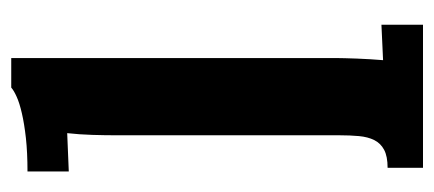

<svg xmlns="http://www.w3.org/2000/svg" viewBox="-242 -554 795 352"><g transform="rotate(-90 156.0 -377.5)"><path d="M226.1 -160.6Q226.1 -153.3 225.8 -143.1Q225.6 -132.8 225.1 -121.1Q224.6 -109.4 223.9 -96.9Q223.1 -84.5 222.2 -73.2L287.1 -76.2V0H24.9V-64.9Q45.9 -64.9 57.9 -71.3Q69.8 -77.6 75.7 -89.4Q81.5 -101.1 83 -117.4Q84.5 -133.8 84.5 -153.8V-564.9Q84.5 -583 85.2 -606.4Q85.9 -629.9 88.4 -652.3L18.1 -649.4V-725.1Q52.7 -725.1 79.3 -728Q106 -731 124.8 -735.4Q143.6 -739.7 155 -744.9Q166.5 -750 171.9 -754.9H226.1Z"/></g></svg>

Font: DimaFred
Style: Bold
Weight: 800
Designer: R.Balvardi
Foundry: R.Balvardi (r.balvardi@gmail.com)
Version: Version 1.00;August 2, 2018;FontCreator 11.5.0.2427 64-bit